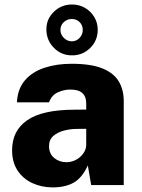

<svg xmlns="http://www.w3.org/2000/svg" viewBox="-20 -804 618 834"><path d="M209 10Q160.5 10 120.2 -8.8Q80 -27.5 56.2 -63.5Q32.5 -99.5 32.5 -151.5Q32.5 -236 97.8 -281.5Q163 -327 302 -327.5L354.5 -328V-354.5Q354.5 -385 337.2 -400.2Q320 -415.5 283 -415Q257.5 -414.5 231 -402.8Q204.5 -391 193 -359.5H53.5Q56.5 -418 88.2 -455Q120 -492 172.8 -509.5Q225.5 -527 291 -527Q375.5 -527 425 -506.8Q474.5 -486.5 496 -450.2Q517.5 -414 517.5 -365V0H376L361.5 -85.5Q336.5 -31 299.8 -10.5Q263 10 209 10ZM268 -99.5Q285 -99.5 300.5 -105.5Q316 -111.5 328 -122.2Q340 -133 347 -146Q354 -159 354.5 -174V-244.5L312.5 -244Q286.5 -244 258.8 -237Q231 -230 212 -213.8Q193 -197.5 193 -169Q193 -136.5 215.2 -118Q237.5 -99.5 268 -99.5ZM404.5 -675Q404.5 -628 372 -595.8Q339.5 -563.5 293 -563.5Q246 -563.5 213.8 -596.5Q181.5 -629.5 181.5 -677Q181.5 -721.5 214.2 -753Q247 -784.5 293 -784.5Q324 -784.5 349.2 -769.8Q374.5 -755 389.5 -730Q404.5 -705 404.5 -675ZM339.5 -674Q339.5 -694.5 325.8 -708Q312 -721.5 292 -721.5Q272 -721.5 257.2 -708Q242.5 -694.5 242.5 -674Q242.5 -654.5 257.2 -639.5Q272 -624.5 292 -624.5Q312 -624.5 325.8 -639.5Q339.5 -654.5 339.5 -674Z"/></svg>

Font: Public Sans Thin ExtraBold
Style: Regular
Weight: 800
Version: Version 1.007